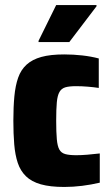

<svg xmlns="http://www.w3.org/2000/svg" viewBox="-20 -734 446 762"><path d="M235 8Q179 8 142 -2.5Q105 -13 83 -34.5Q61 -56 50.5 -87.5Q40 -119 36.5 -161Q33 -203 33 -255Q33 -309 37 -351.5Q41 -394 52 -425.5Q63 -457 85.5 -477.5Q108 -498 144 -508Q180 -518 235 -518Q271 -518 306.5 -514Q342 -510 372 -502V-385Q353 -388 328.5 -390Q304 -392 282 -392Q255 -392 239.5 -387.5Q224 -383 216 -369Q208 -355 205.5 -328Q203 -301 203 -255Q203 -209 205.5 -181.5Q208 -154 215.5 -140.5Q223 -127 239 -122.5Q255 -118 283 -118Q302 -118 326.5 -120Q351 -122 376 -125V-9Q342 -1 306 3.5Q270 8 235 8ZM133 -567V-572L203 -714H363V-709L255 -567Z"/></svg>

Font: Saira SemiCondensed ExtraBold
Style: Regular
Weight: 800
Width: 4
Designer: Hector Gatti with collaboration of the Omnibus-Type team
Foundry: Omnibus-Type
Version: Version 1.101